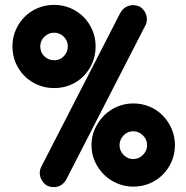

<svg xmlns="http://www.w3.org/2000/svg" viewBox="-20 -758 761 787"><path d="M526 -334Q562 -334 593 -321Q624 -308 647 -284.5Q670 -261 683.5 -230Q697 -199 697 -163Q697 -127 683.5 -96Q670 -65 647 -42Q624 -19 593 -6Q562 7 526 7Q492 7 461 -6Q430 -19 406.5 -42Q383 -65 369 -96Q355 -127 355 -163Q355 -199 369 -230Q383 -261 406.5 -284.5Q430 -308 461 -321Q492 -334 526 -334ZM202 -738Q237 -738 268 -725Q299 -712 322 -689Q345 -666 358.5 -635Q372 -604 372 -568Q372 -532 359 -501Q346 -470 323 -446.5Q300 -423 269 -410Q238 -397 202 -397Q166 -397 135 -410Q104 -423 80.5 -446.5Q57 -470 44 -501Q31 -532 31 -568Q31 -604 44.5 -635Q58 -666 81 -689Q104 -712 135 -725Q166 -738 202 -738ZM474 -707V-706Q482 -721 496 -729Q510 -737 525 -737Q551 -737 566.5 -719.5Q582 -702 582 -680Q582 -664 576 -654L251 -21Q243 -7 230 1Q217 9 200 9Q174 9 158.5 -9Q143 -27 143 -49Q143 -62 149 -74ZM566 -203Q549 -220 526 -220Q503 -220 486.5 -203Q470 -186 470 -163Q470 -140 486.5 -123Q503 -106 526 -106Q549 -106 566 -123Q583 -140 583 -163Q583 -186 566 -203ZM145 -568Q145 -543 162 -527Q179 -511 203 -511Q226 -511 242 -528Q258 -545 258 -568Q258 -591 241.5 -607.5Q225 -624 202 -624Q179 -624 162 -607.5Q145 -591 145 -568Z"/></svg>

Font: VDS
Style: Bold
Weight: 700
Designer: artmaker
Foundry: artmaker
Version: Version 1.000 2009 initial release